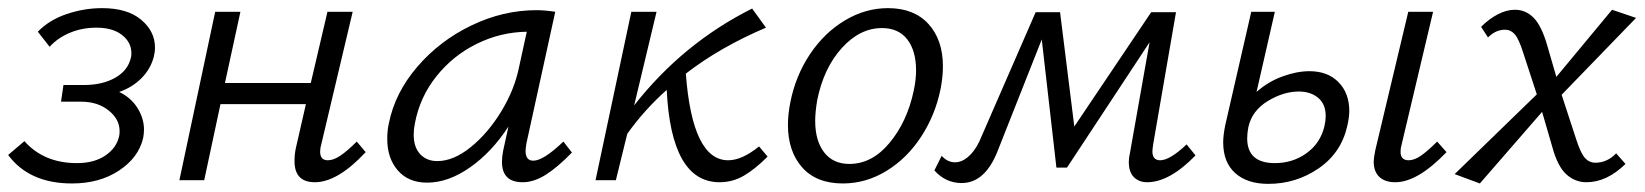

<svg xmlns="http://www.w3.org/2000/svg" viewBox="-31 -443 4043 472"><path d="M-11 -62 29 -96Q77 -42 158 -42Q201 -42 228.5 -61Q256 -80 262 -109Q263 -113 263 -121Q263 -150 236 -171.5Q209 -193 169 -193H119L125 -234H175Q221 -234 252.5 -252Q284 -270 291 -302Q292 -305 292 -312Q292 -339 269 -357Q246 -375 206 -375Q171 -375 141 -362.5Q111 -350 91 -328L62 -365Q90 -394 133 -408.5Q176 -423 220 -423Q282 -423 316 -394.5Q350 -366 350 -326Q350 -315 347 -303Q339 -273 316.5 -250.5Q294 -228 262 -217Q291 -203 307 -177.5Q323 -152 323 -124Q323 -116 321 -104Q310 -56 262 -24Q214 8 146 8Q41 8 -11 -62Z M693 -47Q693 -65 697 -82L721 -187H511L471 0H410L498 -414H560L522 -239H733L774 -414H836L759 -89Q756 -79 756 -70Q756 -49 775 -49Q789 -49 806 -60.5Q823 -72 846 -95L868 -69Q799 5 743 5Q693 5 693 -47Z M921 -101Q921 -123 925 -140Q940 -215 995 -279Q1050 -343 1128 -380.5Q1206 -418 1288 -418Q1308 -418 1334 -414L1263 -90Q1261 -76 1261 -72Q1261 -48 1280 -48Q1305 -48 1354 -95L1375 -68Q1339 -31 1310 -13Q1281 5 1254 5Q1203 5 1203 -45Q1203 -58 1206 -73L1219 -132Q1178 -69 1124.5 -31.5Q1071 6 1019 6Q973 6 947 -24Q921 -54 921 -101ZM1245 -278 1264 -365Q1199 -364 1140.5 -335Q1082 -306 1041.5 -255Q1001 -204 989 -140Q986 -125 986 -112Q986 -81 1002 -64Q1018 -47 1044 -47Q1084 -47 1126.5 -81.5Q1169 -116 1201.5 -169.5Q1234 -223 1245 -278Z M1521 -414H1583L1528 -184Q1648 -337 1818 -422L1852 -375Q1739 -327 1655 -262Q1671 -49 1759 -49Q1793 -49 1835 -83L1856 -58Q1825 -27 1797.5 -11Q1770 5 1738 5Q1619 5 1608 -222Q1553 -173 1511 -114L1483 0H1433Z M1906 -136Q1906 -162 1912 -192Q1925 -257 1960 -309.5Q1995 -362 2045.5 -392.5Q2096 -423 2152 -423Q2216 -423 2251.5 -384Q2287 -345 2287 -280Q2287 -253 2281 -223Q2268 -160 2233.5 -107Q2199 -54 2148.5 -23Q2098 8 2041 8Q1976 8 1941 -31.5Q1906 -71 1906 -136ZM2215 -219Q2221 -246 2221 -270Q2221 -318 2199.5 -346Q2178 -374 2137 -374Q2083 -374 2038.5 -325Q1994 -276 1978 -197Q1973 -167 1973 -146Q1973 -97 1995 -68.5Q2017 -40 2057 -40Q2113 -40 2156 -92Q2199 -144 2215 -219Z M2744 -45Q2744 -55 2747 -68L2795 -339L2592 -31H2566L2530 -346L2422 -73Q2391 7 2333 7Q2294 7 2266 -24L2284 -60Q2298 -44 2317 -44Q2333 -44 2348.5 -57Q2364 -70 2376 -94L2515 -413H2575L2610 -132L2799 -413H2860L2804 -89Q2802 -75 2802 -71Q2802 -49 2821 -49Q2845 -49 2886 -88L2908 -61Q2844 5 2789 5Q2769 5 2756.5 -7.5Q2744 -20 2744 -45Z M2976 -93Q2976 -110 2981 -135L3045 -414H3103L3058 -217Q3086 -242 3121.5 -255Q3157 -268 3188 -268Q3233 -268 3259.5 -241Q3286 -214 3286 -170Q3286 -155 3281 -133Q3266 -67 3210.5 -29Q3155 9 3087 9Q3035 9 3005.5 -17.5Q2976 -44 2976 -93ZM3346 -46Q3346 -54 3350 -74L3431 -414H3492L3415 -89Q3412 -79 3412 -70Q3412 -49 3432 -49Q3446 -49 3462.5 -60.5Q3479 -72 3502 -95L3525 -69Q3454 5 3399 5Q3374 5 3360 -8Q3346 -21 3346 -46ZM3035 -103Q3035 -42 3103 -42Q3147 -42 3181 -66.5Q3215 -91 3225 -133Q3228 -147 3228 -158Q3228 -187 3209.5 -202.5Q3191 -218 3162 -218Q3124 -218 3085.5 -194.5Q3047 -171 3038 -131Q3035 -116 3035 -103Z M3785 -82 3760 -168 3607 8 3545 -15 3747 -211 3714 -312Q3703 -347 3693 -358.5Q3683 -370 3669 -370Q3646 -370 3627 -351L3610 -377Q3630 -397 3651.5 -408Q3673 -419 3693 -419Q3720 -419 3739.5 -399Q3759 -379 3773 -330L3795 -254L3932 -419L3991 -399L3808 -210L3844 -100Q3855 -66 3865.5 -54.5Q3876 -43 3891 -43Q3920 -43 3942 -66L3965 -40Q3919 5 3869 5Q3841 5 3819.5 -14.5Q3798 -34 3785 -82Z"/></svg>

Font: LXGW Bright GB
Style: Italic
Weight: 400
Italic angle: -12°
Designer: Christian Thalmann (Catharsis Fonts)
Foundry: LXGW / Christian Thalmann (Catharsis Fonts) / Fontworks Inc.
Version: Version 5.510